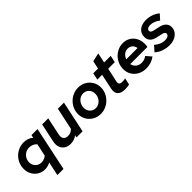

<svg xmlns="http://www.w3.org/2000/svg" viewBox="134 -1735 2988 2988"><g transform="rotate(-45 1628.5 -240.5)"><path d="M333 204 382 -25Q326 7 262 7Q197 7 144 -24.5Q91 -56 60.5 -111Q30 -166 30 -234Q30 -295 52.5 -348.5Q75 -402 115 -442Q155 -482 207.5 -505Q260 -528 320 -528Q416 -528 478 -472L488 -521H621L468 204ZM298 -109Q360 -109 408 -149L452 -354Q432 -380 398 -395.5Q364 -411 325 -411Q280 -411 243 -389Q206 -367 184 -329.5Q162 -292 162 -246Q162 -187 201 -148Q240 -109 298 -109Z M824 8Q762 8 720 -20.5Q678 -49 661 -98Q644 -147 657 -210L723 -521H857L794 -223Q783 -171 807.5 -139.5Q832 -108 882 -108Q946 -108 991 -156L1069 -521H1203L1092 0H958L966 -38Q904 8 824 8Z M1487 10Q1414 10 1356 -23Q1298 -56 1264.5 -112.5Q1231 -169 1231 -240Q1231 -300 1254 -352.5Q1277 -405 1317 -445Q1357 -485 1409.5 -508Q1462 -531 1522 -531Q1595 -531 1653 -498Q1711 -465 1744.5 -408.5Q1778 -352 1778 -281Q1778 -222 1755 -169.5Q1732 -117 1691.5 -76.5Q1651 -36 1598.5 -13Q1546 10 1487 10ZM1493 -109Q1535 -109 1570 -131.5Q1605 -154 1625.5 -191.5Q1646 -229 1646 -274Q1646 -334 1609 -373Q1572 -412 1515 -412Q1473 -412 1438.5 -389.5Q1404 -367 1383.5 -329.5Q1363 -292 1363 -247Q1363 -187 1400 -148Q1437 -109 1493 -109Z M2024 7Q1936 7 1897.5 -35Q1859 -77 1876 -156L1929 -407H1824L1848 -521H1953L1981 -654L2122 -685L2087 -521H2232L2208 -407H2063L2013 -178Q2006 -140 2021 -123.5Q2036 -107 2079 -107Q2095 -107 2110 -109Q2125 -111 2143 -115L2119 -4Q2101 0 2074 3.5Q2047 7 2024 7Z M2486 10Q2410 10 2350.5 -22Q2291 -54 2257 -109.5Q2223 -165 2223 -237Q2223 -297 2245 -350Q2267 -403 2306 -443Q2345 -483 2396 -506Q2447 -529 2505 -529Q2574 -529 2627 -496.5Q2680 -464 2710 -407.5Q2740 -351 2740 -278Q2740 -267 2739 -254Q2738 -241 2735 -215H2357Q2366 -166 2404 -134.5Q2442 -103 2497 -103Q2530 -103 2559 -113Q2588 -123 2610 -141L2685 -54Q2637 -20 2590 -5Q2543 10 2486 10ZM2365 -312H2614Q2606 -359 2574.5 -387Q2543 -415 2498 -415Q2452 -415 2417 -386.5Q2382 -358 2365 -312Z M3000 11Q2928 11 2862 -13Q2796 -37 2753 -78L2830 -165Q2914 -93 3001 -93Q3042 -93 3067.5 -109Q3093 -125 3093 -150Q3093 -184 3036 -197L2940 -218Q2809 -247 2809 -359Q2809 -438 2864.5 -483.5Q2920 -529 3015 -529Q3078 -529 3136 -508.5Q3194 -488 3240 -449L3165 -366Q3084 -427 3006 -427Q2970 -427 2949 -413Q2928 -399 2928 -375Q2928 -356 2942 -345Q2956 -334 2990 -326L3085 -305Q3151 -291 3186 -255Q3221 -219 3221 -166Q3221 -116 3192 -75.5Q3163 -35 3113 -12Q3063 11 3000 11Z"/></g></svg>

Font: Red Hat Display
Style: Bold Italic
Weight: 700
Italic angle: -12°
Designer: Pentagram, MCKL
Foundry: Pentagram, MCKL
Version: Version 1.023; ttfautohint (v1.8.3)